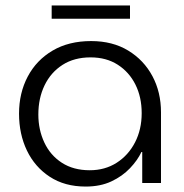

<svg xmlns="http://www.w3.org/2000/svg" viewBox="-20 -673 678 706"><path d="M295 13Q218 13 163 -23Q108 -59 79 -119.5Q50 -180 50 -255Q50 -331 82 -391.5Q114 -452 173.5 -487Q233 -522 315 -522Q394 -522 451.5 -487Q509 -452 540.5 -393Q572 -334 572 -260V0H503V-114H500Q486 -84 458 -54.5Q430 -25 389.5 -6Q349 13 295 13ZM310 -47Q366 -47 409 -74.5Q452 -102 476.5 -149.5Q501 -197 501 -257Q501 -316 478 -362Q455 -408 413 -435Q371 -462 313 -462Q253 -462 210 -434.5Q167 -407 144 -359.5Q121 -312 121 -252Q121 -196 143 -149Q165 -102 207.5 -74.5Q250 -47 310 -47ZM170 -604V-653H458V-604Z"/></svg>

Font: MuseoModerno Thin Light
Style: Regular
Weight: 300
Version: Version 1.003